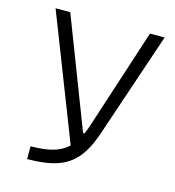

<svg xmlns="http://www.w3.org/2000/svg" viewBox="-104 -782 794 870"><g transform="rotate(15 293.0 -346.5)"><path d="M102.1 0V-60.1Q164.1 -60.1 206.1 -71.8Q248 -83.5 276.9 -110.4L49.8 -693.4H118.7L316.4 -179.7H323.2Q330.6 -196.3 337.4 -216.3L492.7 -693.4H561.5L391.1 -189Q366.2 -118.7 330.6 -77.1Q294.9 -35.6 240 -17.8Q185.1 0 102.1 0Z"/></g></svg>

Font: Cascadia Code NF Light
Style: Regular
Weight: 300
Monospace: yes
Designer: Aaron Bell
Foundry: Saja Typeworks
Version: Version 2404.023; ttfautohint (v1.8.4)